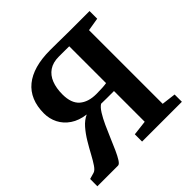

<svg xmlns="http://www.w3.org/2000/svg" viewBox="-184 -923 1102 1102"><g transform="rotate(-45 367.0 -372.0)"><path d="M6.1 0 6.5 -59 45 -70Q59.8 -74 75.9 -97.6Q91.9 -121.1 110.2 -155.2Q128.4 -189.2 150 -225.2Q171.6 -261.2 197.4 -291Q223.3 -320.7 254.5 -334.7Q199.1 -341.6 161.2 -367.3Q123.3 -393 104.1 -430.9Q84.9 -468.8 84.9 -512.6Q84.9 -569.5 103.2 -612.9Q121.5 -656.4 157.1 -685.5Q192.8 -714.7 245.1 -729.6Q297.5 -744.5 365.9 -744.5Q400 -744.5 425.9 -744.2Q451.8 -744 476.2 -743.5Q500.7 -743 530.3 -743H685.6V-680.8L605.9 -667.6V-69.7L692.1 -59V0H369.1V-59L460.1 -69.7V-319.2Q429.5 -319.2 403.8 -319.2Q378.1 -319.1 356.2 -319.9Q338.9 -309 321.7 -281.3Q304.5 -253.6 287.9 -217.5Q271.3 -181.3 255.5 -143.4Q239.7 -105.5 225 -72.9Q210.4 -40.4 197.5 -20.2Q184.6 0 173.9 0ZM377.1 -378.4Q403.7 -378.4 426.6 -379.8Q449.5 -381.3 460.1 -383.5V-682.4Q446.3 -682.6 432.2 -682.6Q418.1 -682.7 404.2 -682.8Q390.4 -682.8 376 -682.8Q328.3 -682.8 297.5 -661.8Q266.7 -640.8 251.9 -602.9Q237.1 -565 237.1 -514.7Q237.1 -443.3 274.2 -410.8Q311.3 -378.4 377.1 -378.4Z"/></g></svg>

Font: Merriweather 7pt Light
Style: Regular
Weight: 300
Designer: Eben Sorkin
Foundry: Eben Sorkin
Version: Version 2.200;gftools[0.9.31]